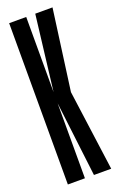

<svg xmlns="http://www.w3.org/2000/svg" viewBox="-135 -715 472 755"><g transform="rotate(-20 101.0 -337.5)"><path d="M11 0V-675H82.4V-360.4L120.2 -675H192.4L146.6 -337L192.4 0H120.2L82.4 -313.6V0Z"/></g></svg>

Font: Anybody UltraCondensed Thin
Style: Regular
Weight: 100
Width: 1
Designer: Tyler Finck
Foundry: Etcetera Type Company
Version: Version 1.110